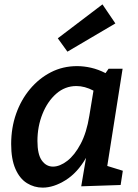

<svg xmlns="http://www.w3.org/2000/svg" viewBox="-20 -846 629 877"><path d="M175 11Q136 11 103 -9.5Q70 -30 50.5 -74.5Q31 -119 31 -188Q31 -262 53.5 -326Q76 -390 117 -439Q158 -488 212.5 -516Q267 -544 332 -544Q363 -544 396 -536.5Q429 -529 462 -512L476 -532H540L470 -88L541 -66L531 -1L351 5L373 -125Q334 -57 279.5 -23Q225 11 175 11ZM222 -85Q253 -85 287 -111Q321 -137 348.5 -189Q376 -241 388 -317L407 -432Q367 -453 329 -453Q277 -453 237 -418Q197 -383 174 -325.5Q151 -268 151 -202Q151 -141 171 -113Q191 -85 222 -85ZM288 -610 244 -671 448 -826 507 -739Z"/></svg>

Font: Bitter SemiBold
Style: Italic
Weight: 600
Italic angle: -9°
Designer: Sol Matas, and Bitter project Authors
Foundry: Sol Matas
Version: Version 2.001